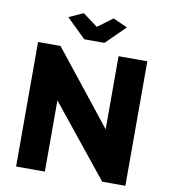

<svg xmlns="http://www.w3.org/2000/svg" viewBox="-97 -996 953 1078"><g transform="rotate(10 379.5 -457.0)"><path d="M293 -914 378 -851 463 -914 545 -877 436 -770H321L211 -877ZM232 -406V0H68V-710H196L527 -293V-710H691V0H559Z"/></g></svg>

Font: Oxford Sans
Style: Regular
Weight: 800
Designer: Matt McInerney, Pablo Impallari, Rodrigo Fuenzalida
Foundry: Matt McInerney, Pablo Impallari, Rodrigo Fuenzalida
Version: Version 3.000g; ttfautohint (v1.5) -l 8 -r 28 -G 28 -x 14 -D